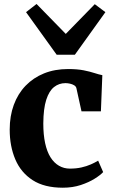

<svg xmlns="http://www.w3.org/2000/svg" viewBox="-20 -908 552 940"><path d="M287.5 11Q197 11 139.8 -26Q82.5 -63 55 -127.5Q27.5 -192 27.5 -273.5Q27.5 -340 47.5 -394.5Q67.5 -449 105.2 -488.2Q143 -527.5 195.8 -548.8Q248.5 -570 313.5 -570Q358 -570 389.5 -563.8Q421 -557.5 443 -550.2Q465 -543 481 -540L474 -363H379L354 -476.5Q352 -485 343 -490.5Q334 -496 322.2 -498.5Q310.5 -501 300.5 -501Q269 -501 244.8 -482Q220.5 -463 206.5 -419.8Q192.5 -376.5 192 -303.5Q192 -248.5 201 -207Q210 -165.5 227.2 -138Q244.5 -110.5 268.8 -96.5Q293 -82.5 322 -82.5Q353 -82.5 378.5 -88.2Q404 -94 424.5 -103Q445 -112 460.5 -121.5L485 -65.5Q472.5 -51.5 444 -33.5Q415.5 -15.5 375.5 -2.2Q335.5 11 287.5 11ZM257.5 -640 107.5 -848.5 159 -888.5 302 -742 444 -887.5 496 -848.5 346.5 -640Z"/></svg>

Font: Merriweather ExtraBold
Style: Regular
Weight: 800
Version: Version 2.100